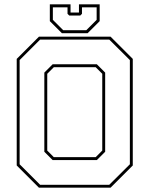

<svg xmlns="http://www.w3.org/2000/svg" viewBox="-20 -870 693 890"><path d="M160.5 0 57.5 -103V-597L160.5 -700H492.5L595.5 -597V-103L492.5 0ZM229.5 -141.5H423.5L454 -172V-528L423.5 -558.5H229.5L199 -528V-172ZM166 -13.5H486.5L582 -108.5V-591.5L486.5 -686.5H166L71 -591.5V-108.5ZM224 -128 185.5 -166.5V-533.5L224 -572H429L467.5 -533.5V-166.5L429 -128ZM267 -716 211 -772V-850H307V-812H346V-850H442V-772L386 -716ZM273 -730H380L428 -778V-836H360V-806L352 -798H301L293 -806V-836H225V-778Z"/></svg>

Font: Tourney Thin Thin
Style: Regular
Weight: 250
Version: Version 1.015